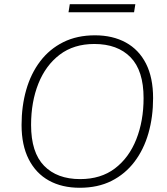

<svg xmlns="http://www.w3.org/2000/svg" viewBox="-20 -880 791 908"><path d="M357 8Q273 8 211.5 -26Q150 -60 116 -126.5Q82 -193 82 -289Q82 -378 104 -455Q126 -532 170 -590Q214 -648 279 -680.5Q344 -713 429 -713Q513 -713 575 -679Q637 -645 670.5 -579Q704 -513 704 -416Q704 -327 682 -250Q660 -173 616 -115Q572 -57 507.5 -24.5Q443 8 357 8ZM359 -33Q457 -33 523.5 -83.5Q590 -134 624.5 -221Q659 -308 659 -416Q659 -546 597.5 -609Q536 -672 426 -672Q329 -672 262.5 -621.5Q196 -571 161.5 -484.5Q127 -398 127 -289Q127 -159 188.5 -96Q250 -33 359 -33ZM304 -822 310 -860H620L614 -822Z"/></svg>

Font: Nunito Sans 12pt ExtraLight
Style: Italic
Weight: 200
Italic angle: -9°
Designer: Vernon Adams
Foundry: Vernon Adams
Version: Version 3.101;gftools[0.9.27]